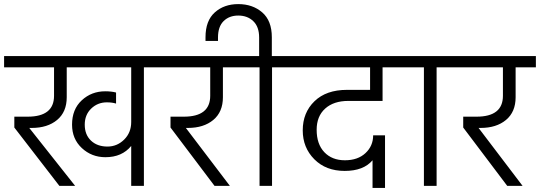

<svg xmlns="http://www.w3.org/2000/svg" viewBox="-40 -908 2638 938"><path d="M783 -634H-20V-579H224V-440C224 -372 181 -338 95 -338H30V-285L250 0H327L103 -283H115C166.3 -283 207.7 -296 239 -322C270.3 -348 286 -385 286 -433V-579H601V-312C601 -277.3 589.5 -248.7 566.5 -226C543.5 -203.3 516.3 -192 485 -192C451.7 -192 424.8 -201.7 404.5 -221C384.2 -240.3 374 -266.3 374 -299C374 -331 384.5 -357.2 405.5 -377.5C426.5 -397.8 452 -408 482 -408C499.3 -408 514.3 -406 527 -402V-456C511.7 -460 494 -462 474 -462C429.3 -462 391.2 -447.3 359.5 -418C327.8 -388.7 312 -349 312 -299C312 -252.3 328 -214.2 360 -184.5C392 -154.8 430.3 -140 475 -140C529 -140 571 -158.3 601 -195V0H663V-579H783Z M793 -285 1008 0H1083L868 -283H878C929.3 -283 970.7 -296 1002 -322C1033.3 -348 1049 -385 1049 -433V-579H1148V-634H743V-579H987V-440C987 -372 944 -338 858 -338H793Z M1288 -634V-726C1288 -780 1272.3 -820.5 1241 -847.5C1209.7 -874.5 1170.7 -888 1124 -888C1078 -888 1039.8 -874.5 1009.5 -847.5C979.2 -820.5 964 -780 964 -726V-708H1025V-725C1025 -760.3 1034.2 -787 1052.5 -805C1070.8 -823 1094.7 -832 1124 -832C1154 -832 1178.5 -822.8 1197.5 -804.5C1216.5 -786.2 1226 -759.7 1226 -725V-634H1108V-579H1228V0H1289V-579H1409V-634Z M1369 -634V-579H1768V-469H1655C1587.7 -469 1534.8 -450.5 1496.5 -413.5C1458.2 -376.5 1439 -329 1439 -271C1439 -215 1457.8 -168 1495.5 -130C1533.2 -92 1582.7 -73 1644 -73C1705.3 -73 1750.7 -90.3 1780 -125V10H1841V-247H1783C1783 -212.3 1770.5 -183.3 1745.5 -160C1720.5 -136.7 1687 -125 1645 -125C1603 -125 1569.5 -138.2 1544.5 -164.5C1519.5 -190.8 1507 -227.3 1507 -274C1507 -318 1520.8 -352.5 1548.5 -377.5C1576.2 -402.5 1614 -415 1662 -415H1829V-579H1951V-634Z M1911 -579H2031V0H2093V-579H2213V-634H1911Z M2223 -285 2438 0H2513L2298 -283H2308C2359.3 -283 2400.7 -296 2432 -322C2463.3 -348 2479 -385 2479 -433V-579H2578V-634H2173V-579H2417V-440C2417 -372 2374 -338 2288 -338H2223Z"/></svg>

Font: Hind Light
Style: Regular
Weight: 300
Designer: Manushi Parikh, Satya Rajpurohit
Foundry: Indian Type Foundry
Version: Version 1.201;PS 1.0;hotconv 1.0.78;makeotf.lib2.5.61930; tt